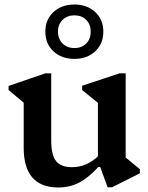

<svg xmlns="http://www.w3.org/2000/svg" viewBox="-20 -818 658 851"><path d="M239 13Q85 13 85 -163V-363L18 -419V-437L181 -493H207V-195Q207 -131 228.5 -104Q250 -77 299 -77Q363 -77 414 -125V-362L344 -419V-438L510 -493H537V-120L600 -68V-50L477 12H457L424 -78H416Q371 -29 329.5 -8Q288 13 239 13ZM310 -557Q253 -557 217 -590.5Q181 -624 181 -678Q181 -731 217 -764.5Q253 -798 310 -798Q366 -798 402 -764.5Q438 -731 438 -678Q438 -624 402 -590.5Q366 -557 310 -557ZM310 -605Q342 -605 362 -625Q382 -645 382 -678Q382 -710 362 -730Q342 -750 310 -750Q278 -750 257.5 -730Q237 -710 237 -678Q237 -645 257.5 -625Q278 -605 310 -605Z"/></svg>

Font: Platypi Medium
Style: Regular
Weight: 500
Designer: David Sargent
Foundry: Bolt Cutter Type
Version: Version 1.200; ttfautohint (v1.8.4.7-5d5b)